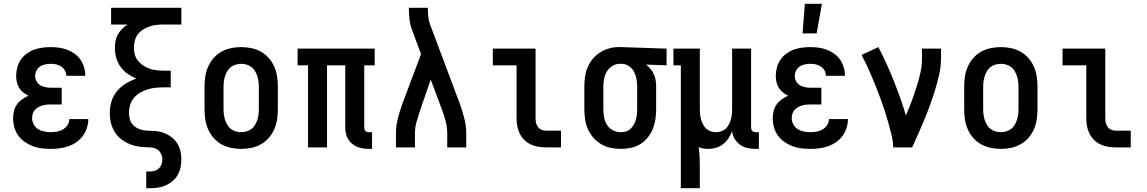

<svg xmlns="http://www.w3.org/2000/svg" viewBox="-20 -776 6040 1011"><path d="M248 8Q223 8 199 5Q175 2 152.5 -6.5Q130 -15 110 -29Q90 -43 76 -62.5Q62 -82 55.5 -105.5Q49 -129 49 -153Q49 -172 53.5 -191Q58 -210 69 -225.5Q80 -241 96 -252.5Q112 -264 130 -272Q115 -279 102 -289.5Q89 -300 80.5 -314Q72 -328 68.5 -344.5Q65 -361 65 -377Q65 -399 71 -421Q77 -443 89.5 -461.5Q102 -480 120.5 -493.5Q139 -507 159.5 -514.5Q180 -522 202.5 -525Q225 -528 247 -528Q269 -528 291 -525Q313 -522 334 -514Q355 -506 373 -493Q391 -480 403.5 -462Q416 -444 422.5 -422.5Q429 -401 429 -379V-377H329V-378Q329 -392 321.5 -405Q314 -418 302 -426Q290 -434 276 -437Q262 -440 247 -440Q233 -440 218 -437Q203 -434 191 -426Q179 -418 172 -404.5Q165 -391 165 -376Q165 -361 172.5 -347.5Q180 -334 193 -326.5Q206 -319 220.5 -316.5Q235 -314 250 -314H305V-226H250Q238 -226 226.5 -225Q215 -224 204 -221Q193 -218 182.5 -212Q172 -206 164 -197.5Q156 -189 152.5 -177.5Q149 -166 149 -155Q149 -137 157.5 -121Q166 -105 180.5 -96Q195 -87 212.5 -83.5Q230 -80 248 -80Q264 -80 280.5 -83Q297 -86 311.5 -94.5Q326 -103 335.5 -117.5Q345 -132 345 -149H445Q445 -125 437.5 -102Q430 -79 416 -60Q402 -41 382.5 -27.5Q363 -14 340.5 -6Q318 2 294.5 5Q271 8 248 8Z M750 215V127H768Q781 127 794 123.5Q807 120 816.5 111Q826 102 830.5 89.5Q835 77 835 64Q835 46 826 30Q817 14 801 7Q785 0 767.5 0Q750 0 732.5 -1.5Q715 -3 698 -6.5Q681 -10 664.5 -16.5Q648 -23 633 -32.5Q618 -42 605.5 -54Q593 -66 584 -81Q575 -96 569 -112.5Q563 -129 560.5 -146.5Q558 -164 558 -181Q558 -212 567 -242Q576 -272 596 -296Q616 -320 642.5 -336Q669 -352 698 -362Q674 -372 652 -387.5Q630 -403 614.5 -424.5Q599 -446 592 -472Q585 -498 585 -525Q585 -543 588.5 -561Q592 -579 601 -595Q610 -611 623 -624Q636 -637 652 -647H565V-735H935V-647H842Q824 -647 805 -645Q786 -643 768.5 -637Q751 -631 734.5 -621Q718 -611 706.5 -596Q695 -581 690 -562.5Q685 -544 685 -525Q685 -507 690 -488.5Q695 -470 707 -455.5Q719 -441 735 -430.5Q751 -420 768.5 -414Q786 -408 805 -406Q824 -404 842 -404H879V-316H842Q821 -316 799.5 -314Q778 -312 757.5 -305.5Q737 -299 718.5 -288.5Q700 -278 686 -261.5Q672 -245 665.5 -224Q659 -203 659 -182Q659 -164 664 -147Q669 -130 681 -117.5Q693 -105 709.5 -98Q726 -91 743.5 -89Q761 -87 778.5 -87Q796 -87 813.5 -84Q831 -81 847 -74.5Q863 -68 877.5 -58Q892 -48 903.5 -34.5Q915 -21 922 -5Q929 11 932 28.5Q935 46 935 64Q935 85 930.5 106Q926 127 915.5 145.5Q905 164 888 178Q871 192 851.5 200.5Q832 209 811 212Q790 215 768 215Z M1250 8Q1223 8 1196.5 2.5Q1170 -3 1146.5 -16Q1123 -29 1105 -49.5Q1087 -70 1076 -95Q1065 -120 1061 -146.5Q1057 -173 1057 -200V-320Q1057 -347 1061 -373.5Q1065 -400 1076 -425Q1087 -450 1105 -470.5Q1123 -491 1146.5 -504Q1170 -517 1196.5 -522.5Q1223 -528 1250 -528Q1277 -528 1303.5 -522.5Q1330 -517 1353.5 -504Q1377 -491 1395 -470.5Q1413 -450 1424 -425Q1435 -400 1439 -373.5Q1443 -347 1443 -320V-200Q1443 -173 1439 -146.5Q1435 -120 1424 -95Q1413 -70 1395 -49.5Q1377 -29 1353.5 -16Q1330 -3 1303.5 2.5Q1277 8 1250 8ZM1250 -80Q1264 -80 1278 -84Q1292 -88 1303.5 -96.5Q1315 -105 1322.5 -117.5Q1330 -130 1334.5 -143.5Q1339 -157 1341 -171.5Q1343 -186 1343 -200V-320Q1343 -334 1341 -348.5Q1339 -363 1334.5 -376.5Q1330 -390 1322.5 -402.5Q1315 -415 1303.5 -423.5Q1292 -432 1278 -436Q1264 -440 1250 -440Q1236 -440 1222 -436Q1208 -432 1196.5 -423.5Q1185 -415 1177.5 -402.5Q1170 -390 1165.5 -376.5Q1161 -363 1159 -348.5Q1157 -334 1157 -320V-200Q1157 -186 1159 -171.5Q1161 -157 1165.5 -143.5Q1170 -130 1177.5 -117.5Q1185 -105 1196.5 -96.5Q1208 -88 1222 -84Q1236 -80 1250 -80Z M1923 8Q1907 8 1891 5.5Q1875 3 1860.5 -3Q1846 -9 1833.5 -19.5Q1821 -30 1813 -43.5Q1805 -57 1801.5 -73Q1798 -89 1798 -105V-432H1702V0H1602V-432H1547V-520H1953V-432H1898V-105Q1898 -100 1899.5 -95Q1901 -90 1904.5 -86.5Q1908 -83 1913 -81.5Q1918 -80 1923 -80H1939V8Z M2065 0V-74Q2065 -112 2074.5 -150Q2084 -188 2097 -225L2197 -491L2150 -618Q2140 -644 2136.5 -672Q2133 -700 2133 -728V-735H2233V-728Q2233 -708 2235 -688Q2237 -668 2244 -649L2403 -225Q2416 -188 2425.5 -150Q2435 -112 2435 -74V0H2335V-74Q2335 -104 2327.5 -134.5Q2320 -165 2309 -194L2248 -357L2192 -195Q2182 -165 2173.5 -135Q2165 -105 2165 -74V0Z M2854 0Q2834 0 2813 -3.5Q2792 -7 2773.5 -16Q2755 -25 2740 -40Q2725 -55 2716 -74Q2707 -93 2703.5 -113.5Q2700 -134 2700 -155V-432H2575V-520H2800V-155Q2800 -142 2802.5 -130Q2805 -118 2812 -108Q2819 -98 2830.5 -93Q2842 -88 2854 -88H2934V0Z M3249 8Q3222 8 3195.5 2.5Q3169 -3 3146 -16.5Q3123 -30 3105 -50.5Q3087 -71 3076 -95.5Q3065 -120 3061 -146.5Q3057 -173 3057 -200V-320Q3057 -346 3060.5 -371.5Q3064 -397 3074 -421Q3084 -445 3100.5 -465Q3117 -485 3138.5 -499Q3160 -513 3185 -520.5Q3210 -528 3236 -528H3250L3490 -520V-432L3382 -436Q3395 -426 3405.5 -413Q3416 -400 3423 -384.5Q3430 -369 3432.5 -353Q3435 -337 3435 -320V-200Q3435 -174 3431 -147.5Q3427 -121 3417 -96.5Q3407 -72 3390 -51Q3373 -30 3350.5 -16.5Q3328 -3 3302 2.5Q3276 8 3249 8ZM3249 -80Q3263 -80 3276.5 -84Q3290 -88 3300 -97.5Q3310 -107 3317 -119.5Q3324 -132 3328 -145Q3332 -158 3333.5 -172Q3335 -186 3335 -200V-320Q3335 -340 3331.5 -360Q3328 -380 3319 -397.5Q3310 -415 3293 -427Q3276 -439 3256 -440H3243Q3223 -440 3204.5 -428.5Q3186 -417 3175.5 -399.5Q3165 -382 3161 -361.5Q3157 -341 3157 -320V-200Q3157 -179 3161 -157.5Q3165 -136 3176.5 -118Q3188 -100 3207.5 -90Q3227 -80 3249 -80Z M3565 215V-432H3526V-520H3665V-200Q3665 -186 3666.5 -172.5Q3668 -159 3672 -145.5Q3676 -132 3682.5 -119.5Q3689 -107 3699 -98Q3709 -89 3722.5 -84.5Q3736 -80 3750 -80Q3764 -80 3777.5 -84.5Q3791 -89 3801 -98Q3811 -107 3817.5 -119.5Q3824 -132 3828 -145.5Q3832 -159 3833.5 -172.5Q3835 -186 3835 -200V-520H3935V-105Q3935 -100 3936.5 -95Q3938 -90 3941.5 -86.5Q3945 -83 3950 -81.5Q3955 -80 3960 -80H3976V8H3960Q3938 8 3916.5 3.5Q3895 -1 3877.5 -13.5Q3860 -26 3848.5 -45Q3837 -64 3835 -86Q3828 -66 3816 -48Q3804 -30 3787.5 -17Q3771 -4 3750.5 2Q3730 8 3709 8Q3696 8 3683.5 6Q3671 4 3659 -1Q3663 26 3664 53Q3665 80 3665 107V215Z M4248 8Q4223 8 4199 5Q4175 2 4152.5 -6.5Q4130 -15 4110 -29Q4090 -43 4076 -62.5Q4062 -82 4055.5 -105.5Q4049 -129 4049 -153Q4049 -172 4053.5 -191Q4058 -210 4069 -225.5Q4080 -241 4096 -252.5Q4112 -264 4130 -272Q4115 -279 4102 -289.5Q4089 -300 4080.5 -314Q4072 -328 4068.5 -344.5Q4065 -361 4065 -377Q4065 -399 4071 -421Q4077 -443 4089.5 -461.5Q4102 -480 4120.5 -493.5Q4139 -507 4159.5 -514.5Q4180 -522 4202.5 -525Q4225 -528 4247 -528Q4269 -528 4291 -525Q4313 -522 4334 -514Q4355 -506 4373 -493Q4391 -480 4403.5 -462Q4416 -444 4422.5 -422.5Q4429 -401 4429 -379V-377H4329V-378Q4329 -392 4321.5 -405Q4314 -418 4302 -426Q4290 -434 4276 -437Q4262 -440 4247 -440Q4233 -440 4218 -437Q4203 -434 4191 -426Q4179 -418 4172 -404.5Q4165 -391 4165 -376Q4165 -361 4172.5 -347.5Q4180 -334 4193 -326.5Q4206 -319 4220.5 -316.5Q4235 -314 4250 -314H4305V-226H4250Q4238 -226 4226.5 -225Q4215 -224 4204 -221Q4193 -218 4182.5 -212Q4172 -206 4164 -197.5Q4156 -189 4152.5 -177.5Q4149 -166 4149 -155Q4149 -137 4157.5 -121Q4166 -105 4180.5 -96Q4195 -87 4212.5 -83.5Q4230 -80 4248 -80Q4264 -80 4280.5 -83Q4297 -86 4311.5 -94.5Q4326 -103 4335.5 -117.5Q4345 -132 4345 -149H4445Q4445 -125 4437.5 -102Q4430 -79 4416 -60Q4402 -41 4382.5 -27.5Q4363 -14 4340.5 -6Q4318 2 4294.5 5Q4271 8 4248 8ZM4206 -600 4218 -756H4308L4280 -600Z M4683 0Q4683 -32 4675 -64Q4667 -96 4658.5 -127Q4650 -158 4640 -188.5Q4630 -219 4619 -249.5Q4608 -280 4596 -310Q4584 -340 4571.5 -370Q4559 -400 4545.5 -429Q4532 -458 4517 -487L4605 -528Q4628 -485 4648 -440.5Q4668 -396 4686 -351Q4704 -306 4720.5 -260Q4737 -214 4750 -168Q4766 -204 4779.5 -240.5Q4793 -277 4805 -314.5Q4817 -352 4826 -390.5Q4835 -429 4835 -468V-520H4935V-468Q4935 -427 4926 -386.5Q4917 -346 4905 -306.5Q4893 -267 4879 -228Q4865 -189 4849.5 -151Q4834 -113 4817 -75Q4800 -37 4783 0Z M5250 8Q5223 8 5196.5 2.5Q5170 -3 5146.5 -16Q5123 -29 5105 -49.5Q5087 -70 5076 -95Q5065 -120 5061 -146.5Q5057 -173 5057 -200V-320Q5057 -347 5061 -373.5Q5065 -400 5076 -425Q5087 -450 5105 -470.5Q5123 -491 5146.5 -504Q5170 -517 5196.5 -522.5Q5223 -528 5250 -528Q5277 -528 5303.5 -522.5Q5330 -517 5353.5 -504Q5377 -491 5395 -470.5Q5413 -450 5424 -425Q5435 -400 5439 -373.5Q5443 -347 5443 -320V-200Q5443 -173 5439 -146.5Q5435 -120 5424 -95Q5413 -70 5395 -49.5Q5377 -29 5353.5 -16Q5330 -3 5303.5 2.5Q5277 8 5250 8ZM5250 -80Q5264 -80 5278 -84Q5292 -88 5303.5 -96.5Q5315 -105 5322.5 -117.5Q5330 -130 5334.5 -143.5Q5339 -157 5341 -171.5Q5343 -186 5343 -200V-320Q5343 -334 5341 -348.5Q5339 -363 5334.5 -376.5Q5330 -390 5322.5 -402.5Q5315 -415 5303.5 -423.5Q5292 -432 5278 -436Q5264 -440 5250 -440Q5236 -440 5222 -436Q5208 -432 5196.5 -423.5Q5185 -415 5177.5 -402.5Q5170 -390 5165.5 -376.5Q5161 -363 5159 -348.5Q5157 -334 5157 -320V-200Q5157 -186 5159 -171.5Q5161 -157 5165.5 -143.5Q5170 -130 5177.5 -117.5Q5185 -105 5196.5 -96.5Q5208 -88 5222 -84Q5236 -80 5250 -80Z M5854 0Q5834 0 5813 -3.5Q5792 -7 5773.5 -16Q5755 -25 5740 -40Q5725 -55 5716 -74Q5707 -93 5703.5 -113.5Q5700 -134 5700 -155V-432H5575V-520H5800V-155Q5800 -142 5802.5 -130Q5805 -118 5812 -108Q5819 -98 5830.5 -93Q5842 -88 5854 -88H5934V0Z"/></svg>

Font: Iosevka Curly Slab Semibold
Style: Regular
Weight: 600
Monospace: yes
Designer: Belleve Invis
Foundry: Belleve Invis
Version: Version 22.1.2; ttfautohint (v1.8.4)